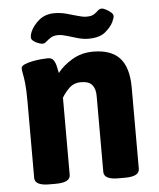

<svg xmlns="http://www.w3.org/2000/svg" viewBox="-51 -751 660 797"><g transform="rotate(-5 278.5 -352.0)"><path d="M122 2Q62 2 62 -30V-347Q62 -397 59 -424Q56 -451 53 -464.5Q50 -478 50 -488Q50 -497 63.5 -503Q77 -509 96.5 -513Q116 -517 134.5 -518.5Q153 -520 162 -520Q178 -520 185.5 -509Q193 -498 196 -483Q199 -468 202 -455Q224 -484 263 -507.5Q302 -531 351 -531Q426 -531 462 -491.5Q498 -452 498 -369V-30Q498 2 438 2H410Q350 2 350 -30V-347Q350 -376 336.5 -392.5Q323 -409 290 -409Q259 -409 239 -388.5Q219 -368 210 -351V-30Q210 2 150 2ZM145 -582Q140 -582 128.5 -586Q117 -590 108 -597Q99 -604 99 -612Q99 -623 104 -635Q116 -662 141.5 -683Q167 -704 205 -704Q230 -704 254.5 -697.5Q279 -691 300.5 -684.5Q322 -678 337 -678Q358 -678 368.5 -685Q379 -692 386 -699Q393 -706 403 -706Q408 -706 419 -700.5Q430 -695 439.5 -687Q449 -679 449 -671Q449 -667 447.5 -662Q446 -657 441 -646Q432 -627 408 -606.5Q384 -586 337 -586Q316 -586 293 -592.5Q270 -599 249 -605.5Q228 -612 213 -612Q194 -612 182 -604.5Q170 -597 162 -589.5Q154 -582 145 -582Z"/></g></svg>

Font: Asap
Style: Regular
Weight: 400
Designer: Pablo Cosgaya
Foundry: Omnibus-Type
Version: Version 3.001